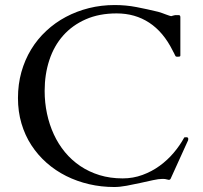

<svg xmlns="http://www.w3.org/2000/svg" viewBox="-20 -729 805 762"><path d="M51.3 -339.8Q51.3 -394.5 64.9 -443.1Q78.6 -491.7 103.5 -532.7Q128.4 -573.7 163.6 -606.4Q198.7 -639.2 241.5 -661.9Q284.2 -684.6 333 -696.8Q381.8 -709 435.1 -709Q480 -709 521.7 -700.9Q563.5 -692.9 607.9 -682.1Q615.2 -680.2 623.3 -677.2Q631.3 -674.3 638.4 -671.6Q645.5 -668.9 651.4 -667Q657.2 -665 660.2 -665Q661.1 -665 666.7 -667Q672.4 -668.9 674.8 -668.9H689.9Q695.8 -668.9 695.8 -660.6V-508.8Q695.8 -505.9 693.6 -504.9Q691.4 -503.9 684.1 -503.9Q682.6 -503.9 680.2 -504.2Q677.7 -504.4 676.3 -506.8Q675.3 -508.3 673.8 -511.5Q672.4 -514.6 670.7 -518.1Q668.9 -521.5 667.2 -524.4Q665.5 -527.3 665 -528.8Q628.4 -602.1 572.3 -638.9Q516.1 -675.8 442.9 -675.8Q373.5 -675.8 320.3 -652.3Q267.1 -628.9 230.7 -587.9Q194.3 -546.9 175.8 -490.5Q157.2 -434.1 157.2 -368.2Q157.2 -321.8 166.5 -278.1Q175.8 -234.4 193.6 -195.8Q211.4 -157.2 237.8 -125.2Q264.2 -93.3 298.6 -70.1Q333 -46.9 375.2 -33.9Q417.5 -21 466.8 -21Q508.3 -21 545.4 -34.7Q582.5 -48.3 613.5 -70.8Q644.5 -93.3 668.9 -122.1Q693.4 -150.9 710 -181.2Q710.9 -183.6 712.2 -183.8Q713.4 -184.1 715.8 -184.1H722.2Q723.6 -184.1 725.3 -182.9Q727.1 -181.6 727.1 -177.7Q727.1 -176.3 726.8 -173.8Q726.6 -171.4 724.1 -167L656.7 -18.6Q655.8 -17.1 653.8 -16.1Q651.9 -15.1 650.4 -15.1Q639.2 -18.1 634.5 -18.6Q629.9 -19 624.5 -19Q609.9 -19 586.7 -13.9Q563.5 -8.8 536.9 -2.9Q510.3 2.9 482.9 8.1Q455.6 13.2 433.1 13.2Q381.8 13.2 333.5 2Q285.2 -9.3 242.7 -30.5Q200.2 -51.8 165 -82.8Q129.9 -113.8 104.5 -152.8Q79.1 -191.9 65.2 -239Q51.3 -286.1 51.3 -339.8Z"/></svg>

Font: Kurinto Book Core
Style: Regular
Weight: 400
Designer: Kurinto was developed by Clint Goss from a range of fonts that are compatible with the SIL Open Font License Version 1.1
Foundry: Clinton F. Goss
Version: Version 2.196; July 25, 2020